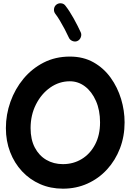

<svg xmlns="http://www.w3.org/2000/svg" viewBox="-20 -1074 785 1161"><path d="M360.4 66.9Q285.6 66.9 222.7 39.3Q159.7 11.7 113.3 -38.1Q66.9 -87.9 41.3 -154.5Q15.6 -221.2 15.6 -299.3Q15.6 -381.3 43.2 -458.7Q70.8 -536.1 121.8 -597.7Q172.9 -659.2 243.9 -695.6Q314.9 -731.9 402.3 -731.9Q483.9 -731.9 545.7 -697Q607.4 -662.1 649.2 -604Q690.9 -545.9 712.2 -475.6Q733.4 -405.3 733.4 -334Q733.4 -250 705.6 -177.2Q677.7 -104.5 627.4 -49.6Q577.1 5.4 509 36.1Q440.9 66.9 360.4 66.9ZM360.4 -81.5Q423.3 -81.5 474.1 -112.3Q524.9 -143.1 554.9 -200Q585 -256.8 585 -334Q585 -407.2 560.3 -463.4Q535.6 -519.5 494.4 -551Q453.1 -582.5 402.3 -582.5Q337.9 -582.5 283.9 -544.7Q230 -506.8 197.5 -442.6Q165 -378.4 165 -299.3Q165 -230.5 190.4 -181.9Q215.8 -133.3 260 -107.4Q304.2 -81.5 360.4 -81.5ZM320.8 -1045.9Q333.5 -1055.7 349.9 -1054Q366.2 -1052.2 375.5 -1039.6Q400.4 -1007.8 425.3 -962.9Q450.2 -918 468.3 -878.4Q474.6 -864.7 468.5 -848.6Q462.4 -832.5 448.2 -826.2Q434.6 -819.8 418.7 -825.9Q402.8 -832 396.5 -846.2Q385.7 -870.1 371.1 -897.7Q356.4 -925.3 341.6 -950.2Q326.7 -975.1 314 -991.2Q304.7 -1003.9 306.6 -1020Q308.6 -1036.1 320.8 -1045.9Z"/></svg>

Font: Mikhak-FD ExtraBold
Style: Regular
Weight: 800
Designer: Amin Abedi
Version: Version 3.2